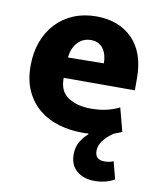

<svg xmlns="http://www.w3.org/2000/svg" viewBox="-80 -554 683 824"><g transform="rotate(10 262.0 -142.5)"><path d="M491 -207H181V-203Q181 -147 220 -122Q259 -97 318 -97Q359 -97 390 -105Q421 -113 442 -124L469 -22Q461 -18 453 -15.5Q445 -13 434 -8Q374 33 374 77Q374 116 415 116Q428 116 437 114Q446 112 454 108L474 184Q458 194 435.5 200Q413 206 387 206Q341 206 310.5 181Q280 156 280 109Q280 77 293.5 54Q307 31 327 14V10Q320 11 313 11Q306 11 299 11Q245 11 196.5 -3.5Q148 -18 111.5 -48Q75 -78 53.5 -124Q32 -170 32 -234Q32 -291 49.5 -338.5Q67 -386 99 -420Q131 -454 175.5 -472.5Q220 -491 274 -491Q373 -491 432 -431Q491 -371 491 -260ZM340 -298Q340 -315 336 -331Q332 -347 323.5 -359.5Q315 -372 301.5 -379.5Q288 -387 269 -387Q234 -387 211 -362.5Q188 -338 184 -296Z"/></g></svg>

Font: Mukta ExtraBold
Style: Regular
Weight: 800
Designer: Girish Dalvi and Yashodeep Gholap
Foundry: Ek Type
Version: Version 2.538;PS 1.002;hotconv 16.6.51;makeotf.lib2.5.65220;